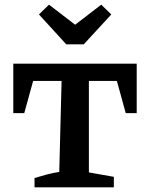

<svg xmlns="http://www.w3.org/2000/svg" viewBox="-20 -803 642 823"><path d="M566 -530V-318H519L481 -456H361V-64L468 -45V0H128V-40Q154 -48 180.5 -55Q207 -62 234 -66L244 -456H122L84 -318H37V-530ZM264 -613 147 -741 190 -783 302 -697 414 -783 457 -741 339 -613Z"/></svg>

Font: Piazzolla SC SemiBold
Style: Regular
Weight: 600
Designer: Juan Pablo del Peral
Foundry: Huerta Tipografica
Version: Version 1.330